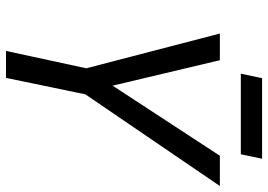

<svg xmlns="http://www.w3.org/2000/svg" viewBox="-147 -748 895 641"><g transform="rotate(90 300.5 -427.5)"><path d="M150 0 208 -268 92 -714H181L266 -356L500 -714H601L295 -265L240 0ZM226 -784 241 -855H510L495 -784Z"/></g></svg>

Font: Noto IKEA Latin
Style: Italic
Weight: 400
Italic angle: -12°
Designer: Monotype Design Team
Foundry: Monotype Imaging Inc.
Version: Version 1.0